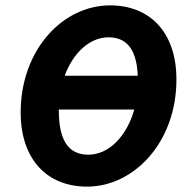

<svg xmlns="http://www.w3.org/2000/svg" viewBox="-20 -683 703 715"><path d="M304 12C479 12 637 -153 637 -387C637 -562 539 -663 390 -663C214 -663 57 -498 57 -264C57 -90 155 12 304 12ZM384 -544C455 -544 489 -495 493 -401H221C252 -486 314 -544 384 -544ZM309 -107C232 -107 199 -164 199 -273V-275H480C452 -176 386 -107 309 -107Z"/></svg>

Font: Source Sans Pro
Style: Bold Italic
Weight: 700
Italic angle: -11°
Designer: Paul D. Hunt
Foundry: Adobe Systems Incorporated
Version: Version 3.006;hotconv 1.0.111;makeotfexe 2.5.65597